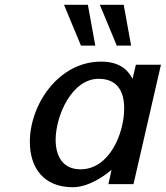

<svg xmlns="http://www.w3.org/2000/svg" viewBox="-20 -771 694 804"><path d="M379 -580 348 -751H248L319 -580ZM529 -580 498 -751H398L469 -580ZM105 -177C105 -67 164 13 285 13C347 13 413 -30 447 -60L434 0H539L654 -500H549L535 -441C514 -482 476 -513 403 -513C226 -513 105 -334 105 -177ZM213 -185C213 -287 281 -441 393 -441C466 -441 500 -395 500 -317C500 -213 439 -62 317 -62C241 -62 213 -120 213 -185Z"/></svg>

Font: Perun Medium Italic
Style: Regular
Weight: 500
Italic angle: -12°
Foundry: Copyright (c) Stefan Peev, Context Ltd, 2016
Version: Version 1.026